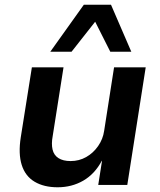

<svg xmlns="http://www.w3.org/2000/svg" viewBox="-20 -783 677 813"><path d="M224 10Q166 10 126.5 -13.5Q87 -37 72 -84.5Q57 -132 68 -202L115 -498H249L203 -206Q197 -174 202.5 -150Q208 -126 227.5 -113.5Q247 -101 279 -101Q315 -101 345 -118Q375 -135 395.5 -164.5Q416 -194 421 -229L463 -498H597L519 0H396L412 -102H411Q381 -46 332.5 -18Q284 10 224 10ZM193 -564 335 -763H450L536 -564H447L383 -691L283 -564Z"/></svg>

Font: Nunito Sans 8pt
Style: Bold Italic
Weight: 700
Italic angle: -9°
Version: Version 3.101;gftools[0.9.27]